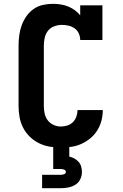

<svg xmlns="http://www.w3.org/2000/svg" viewBox="-20 -763 640 1003"><path d="M298 8Q268 8 239 3Q210 -2 183.5 -15Q157 -28 135.5 -49Q114 -70 100.5 -96.5Q87 -123 82 -152Q77 -181 77 -210V-525Q77 -551 80.5 -578Q84 -605 93 -630Q102 -655 117.5 -677.5Q133 -700 155 -715.5Q177 -731 203 -737Q229 -743 256 -743Q276 -743 296 -740Q316 -737 335 -729.5Q354 -722 370.5 -710Q387 -698 399 -683V-735H515V-554H399Q399 -572 391.5 -588.5Q384 -605 369.5 -615Q355 -625 338 -629Q321 -633 303 -633Q283 -633 263 -625.5Q243 -618 230.5 -602Q218 -586 213.5 -565.5Q209 -545 209 -525V-210Q209 -191 213 -171Q217 -151 229 -135Q241 -119 259.5 -110.5Q278 -102 298 -102Q315 -102 332 -107.5Q349 -113 361 -125Q373 -137 379 -154Q385 -171 385 -188Q385 -188 385 -188Q385 -188 385 -188H517Q517 -188 517 -188Q517 -188 517 -188Q517 -160 510 -133Q503 -106 488.5 -82.5Q474 -59 452.5 -41Q431 -23 405.5 -11.5Q380 0 352.5 4Q325 8 298 8ZM200 220V150H300Q308 150 316 146.5Q324 143 324 135Q324 127 316 123.5Q308 120 300 120H258V0H342V55Q356 58 368.5 65Q381 72 390.5 82.5Q400 93 404 107Q408 121 408 135Q408 155 399.5 173Q391 191 374.5 201.5Q358 212 338.5 216Q319 220 300 220Z"/></svg>

Font: Iosevka Curly Slab XBdEx
Style: Regular
Weight: 800
Width: 7
Monospace: yes
Designer: Belleve Invis
Foundry: Belleve Invis
Version: Version 11.0.0; ttfautohint (v1.8.3)